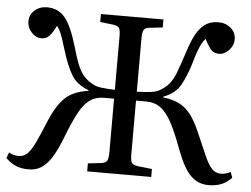

<svg xmlns="http://www.w3.org/2000/svg" viewBox="-52 -784 1128 863"><g transform="rotate(5 512.5 -352.5)"><path d="M106 14Q75 14 51 4.5Q27 -5 3 -28L13 -54Q33 -42 57 -42Q78 -42 94 -56Q110 -70 128 -106.5Q146 -143 173 -210Q202 -279 238 -315Q274 -351 344 -361V-364Q289 -385 266 -425Q243 -465 225 -522Q213 -562 205.5 -584Q198 -606 192 -618Q186 -630 178 -640Q163 -609 149 -593.5Q135 -578 113 -578Q87 -578 67.5 -600Q48 -622 48 -648Q48 -679 71 -699Q94 -719 126 -719Q176 -719 206.5 -683.5Q237 -648 264 -557Q277 -511 289 -479.5Q301 -448 318 -427Q335 -406 364 -391Q378 -383 403.5 -380Q429 -377 462 -376V-620Q462 -644 456.5 -654Q451 -664 429 -667L370 -674V-710H652V-674L591 -667Q571 -665 566 -652.5Q561 -640 561 -616V-376Q595 -377 620 -380Q645 -383 659 -390Q688 -406 704.5 -425.5Q721 -445 733 -476.5Q745 -508 761 -557Q774 -600 790.5 -637Q807 -674 833 -696.5Q859 -719 900 -719Q933 -719 956 -699Q979 -679 979 -648Q979 -622 959 -600Q939 -578 914 -578Q888 -578 874 -597Q860 -616 848 -640Q839 -629 832 -616.5Q825 -604 816.5 -581Q808 -558 796 -516Q780 -465 758 -425Q736 -385 681 -364V-361Q726 -356 756.5 -340Q787 -324 809.5 -293Q832 -262 853 -212Q878 -154 894.5 -116.5Q911 -79 927.5 -60.5Q944 -42 968 -42Q993 -42 1013 -54L1022 -28Q1000 -5 975 4.5Q950 14 918 14Q870 14 836.5 -20Q803 -54 771 -141Q744 -214 720.5 -256.5Q697 -299 670.5 -317.5Q644 -336 607 -336H561V-91Q561 -66 567 -56Q573 -46 595 -43L659 -36V0H370V-36L431 -43Q452 -46 457 -58Q462 -70 462 -94V-336H416Q380 -336 353.5 -317.5Q327 -299 304 -256.5Q281 -214 253 -141Q236 -97 216.5 -62Q197 -27 170.5 -6.5Q144 14 106 14Z"/></g></svg>

Font: Literata 36pt
Style: Regular
Weight: 400
Designer: Latin by Veronika Burian and Jose Scaglione. Greek by Irene Vlachou. Cyrillic by Vera Evstafieva.
Foundry: TypeTogether
Version: Version 3.002